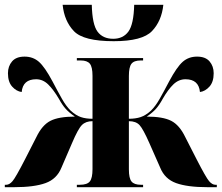

<svg xmlns="http://www.w3.org/2000/svg" viewBox="-24 -777 920 797"><path d="M-4 0H35Q118 0 165 -17Q212 -34 231 -81L275 -183Q300 -242 316 -258Q332 -274 360 -274V-75Q360 -38 349 -24Q338 -10 307 -10H295V0H570V-10H561Q533 -10 522 -23.5Q511 -37 511 -74V-274Q540 -274 555 -258Q570 -242 596 -183L641 -81Q660 -34 707 -17Q754 0 837 0H876V-10H870Q857 -10 844 -25Q831 -40 792 -116L745 -208Q721 -258 686.5 -275.5Q652 -293 585 -293Q610 -310 624 -326Q638 -342 651 -366Q674 -406 696 -427Q718 -448 746 -448Q801 -448 806 -395Q828 -398 845.5 -417.5Q863 -437 863 -473Q863 -502 846 -522Q829 -542 794 -542Q759 -542 734.5 -520.5Q710 -499 678 -439Q656 -397 639 -367Q622 -337 603 -318Q581 -298 560 -291Q539 -284 511 -284V-462Q511 -498 521.5 -512Q532 -526 560 -526H570V-536H295V-526H311Q338 -526 349 -512.5Q360 -499 360 -462V-284Q332 -284 311.5 -291Q291 -298 269 -318Q250 -337 233 -367Q216 -397 194 -439Q162 -499 137.5 -520.5Q113 -542 78 -542Q43 -542 26 -522Q9 -502 9 -473Q9 -437 26.5 -417.5Q44 -398 66 -395Q71 -448 126 -448Q154 -448 176 -426.5Q198 -405 221 -366Q234 -342 248 -326Q262 -310 287 -293Q220 -293 185.5 -275.5Q151 -258 127 -208L80 -116Q41 -40 28 -25Q15 -10 2 -10H-4ZM448 -606Q567 -606 607 -648Q647 -690 654 -757H533Q531 -676 509 -646Q487 -616 446 -616Q403 -616 381 -645.5Q359 -675 357 -757H236Q243 -689 283 -647.5Q323 -606 448 -606Z"/></svg>

Font: Noto Serif Display SemiCondensed Extra
Style: Regular
Weight: 800
Width: 4
Designer: Monotype Design Team
Foundry: Monotype Imaging Inc.
Version: Version 1.900